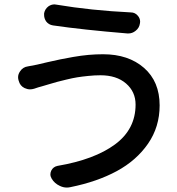

<svg xmlns="http://www.w3.org/2000/svg" viewBox="-20 -803 799 865"><path d="M590.8 -332Q590.8 -389.6 547.9 -426.8Q504.9 -463.9 432.6 -463.9Q406.2 -463.9 377.4 -460.9Q348.6 -458 327.6 -454.6Q306.6 -451.2 278.3 -444.3Q250 -437.5 237.3 -434.1Q224.6 -430.7 198.7 -422.9Q172.9 -415 168.9 -414.1Q153.3 -410.2 133.8 -403.3Q124 -400.4 115.2 -400.4Q103.5 -400.4 90.8 -406.2Q70.3 -416 64.5 -438.5L63.5 -441.4Q61.5 -448.2 61.5 -455.1Q61.5 -468.8 70.3 -481.4Q83 -501 105.5 -503.9Q124 -507.8 146.5 -511.7Q154.3 -513.7 192.4 -522.5Q230.5 -531.2 252 -535.6Q273.4 -540 309.6 -546.4Q345.7 -552.7 378.9 -555.7Q412.1 -558.6 444.3 -558.6Q558.6 -558.6 628.9 -497.1Q699.2 -435.5 699.2 -328.1Q699.2 -231.4 647 -155.8Q594.7 -80.1 506.3 -32.2Q418 15.6 297.9 40Q289.1 42 281.2 42Q264.6 42 249 34.2Q225.6 23.4 212.9 2Q207 -7.8 207 -17.6Q207 -25.4 210.9 -34.2Q219.7 -51.8 239.3 -55.7Q405.3 -84 498 -152.3Q590.8 -220.7 590.8 -332ZM218.8 -688.5Q199.2 -691.4 187.5 -707Q178.7 -720.7 178.7 -735.4Q178.7 -739.3 178.7 -743.2Q182.6 -762.7 198.2 -774.4Q210.9 -783.2 225.6 -783.2Q229.5 -783.2 233.4 -782.2Q389.6 -755.9 569.3 -747.1Q588.9 -747.1 601.6 -731.4Q611.3 -719.7 611.3 -705.1Q611.3 -701.2 610.4 -697.3Q607.4 -676.8 590.8 -664.1Q576.2 -652.3 558.6 -652.3Q555.7 -652.3 553.7 -652.3Q352.5 -668.9 218.8 -688.5Z"/></svg>

Font: Gen Jyuu Gothic P Medium
Style: Regular
Weight: 500
Designer: [Source Han Sans]
Ryoko NISHIZUKA  (kana & ideographs); Paul D. Hunt (Latin, Greek & Cyrillic); Wenlong ZHANG  (bopomofo
Version: Version 1.002.20150607